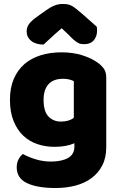

<svg xmlns="http://www.w3.org/2000/svg" viewBox="-20 -764 607 965"><path d="M289 -501Q346 -501 392.5 -486.5Q439 -472 471 -449Q491 -435 502.5 -418Q514 -401 514 -374V-24Q514 29 494 67.5Q474 106 439.5 131.5Q405 157 358.5 169Q312 181 259 181Q168 181 116 156.5Q64 132 64 77Q64 54 73.5 36.5Q83 19 95 10Q124 26 160.5 37Q197 48 236 48Q290 48 322 30Q354 12 354 -28V-44Q313 -26 254 -26Q209 -26 168.5 -39.5Q128 -53 97.5 -81.5Q67 -110 48.5 -155Q30 -200 30 -262Q30 -323 49.5 -368Q69 -413 103.5 -442.5Q138 -472 185.5 -486.5Q233 -501 289 -501ZM351 -356Q344 -360 330.5 -364Q317 -368 297 -368Q248 -368 223.5 -340.5Q199 -313 199 -262Q199 -204 223.5 -178.5Q248 -153 286 -153Q327 -153 351 -172ZM290 -622Q256 -593 237 -575Q218 -557 199 -540Q160 -540 137 -558.5Q114 -577 114 -606Q114 -626 125 -642Q136 -658 162 -677L211 -712Q235 -729 254.5 -736.5Q274 -744 294 -744Q307 -744 317.5 -742.5Q328 -741 339 -735.5Q350 -730 363 -719.5Q376 -709 396 -692L466 -630Q467 -625 467.5 -621Q468 -617 468 -612Q468 -581 451.5 -561.5Q435 -542 404 -542Q394 -542 386 -543.5Q378 -545 369.5 -550Q361 -555 350 -564.5Q339 -574 324 -590Z"/></svg>

Font: Baloo Thambi
Style: Regular
Weight: 400
Designer: Aadarsh Rajan and Ek Type
Foundry: Ek Type
Version: Version 1.100;PS 1.000;hotconv 1.0.88;makeotf.lib2.5.647800;